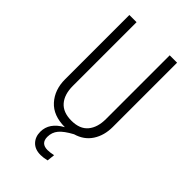

<svg xmlns="http://www.w3.org/2000/svg" viewBox="-269 -769 1070 1070"><g transform="rotate(45 265.5 -234.0)"><path d="M396 -685.1H454.1V-178.2Q454.1 -111.8 422.6 -63.2Q391.1 -14.6 330.1 2.9Q278.3 30.8 256.6 56.9Q234.9 83 234.9 118.2Q234.9 169.9 288.1 169.9Q306.6 169.9 334 164.1L329.1 210Q300.8 216.8 279.8 216.8Q235.8 216.8 211.4 191.4Q187 166 187 126Q187 54.7 266.1 11.2Q174.3 11.2 126.2 -42.2Q78.1 -95.7 78.1 -178.2V-685.1H134.8V-183.1Q134.8 -115.7 167.5 -77.9Q200.2 -40 266.1 -40Q332 -40 364 -78.4Q396 -116.7 396 -183.1Z"/></g></svg>

Font: Fira Sans Compressed Light
Style: Regular
Weight: 300
Width: 1
Designer: Carrois Corporate & Edenspiekermann AG
Foundry: Carrois Corporate GbR & Edenspiekermann AG
Version: Version 4.203;PS 004.203;hotconv 1.0.88;makeotf.lib2.5.64775